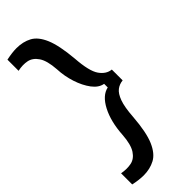

<svg xmlns="http://www.w3.org/2000/svg" viewBox="-272 -706 865 865"><g transform="rotate(-45 160.0 -273.5)"><path d="M295 -238Q273 -236 256 -223Q239 -210 227.5 -178.5Q216 -147 212 -88Q205 4 184.5 51Q164 98 132 115Q100 132 59 132Q47 132 29.5 130Q12 128 -6 124V53Q27 59 54 53.5Q81 48 99 20.5Q117 -7 121 -64Q126 -145 154.5 -199.5Q183 -254 225 -263V-286Q196 -291 173.5 -321Q151 -351 137 -394Q123 -437 121 -483Q117 -541 98.5 -568.5Q80 -596 53 -601.5Q26 -607 -6 -600V-671Q32 -679 59 -679Q101 -679 132.5 -662Q164 -645 184 -598Q204 -551 212 -460Q218 -374 240.5 -342Q263 -310 295 -307Z"/></g></svg>

Font: Bricolage Grotesque 12pt
Style: Regular
Weight: 400
Designer: Mathieu Triay
Foundry: Atelier Triay
Version: Version 1.001; ttfautohint (v1.8.4.7-5d5b);gftools[0.9.33.de